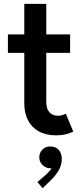

<svg xmlns="http://www.w3.org/2000/svg" viewBox="-20 -702 427 1007"><path d="M107.4 -159.2V-424.8H21.5V-521.5H107.4V-681.6H222.7V-521.5H347.7V-424.8H222.7V-167Q222.7 -131.3 239.5 -113Q256.3 -94.7 284.2 -94.7Q303.7 -94.7 325.2 -105.5L364.3 -11.7Q325.2 7.8 274.4 7.8Q220.7 7.8 183.1 -13.2Q145.5 -34.2 126.5 -72Q107.4 -109.9 107.4 -159.2ZM176.3 252.9 219.2 215.8Q241.2 195.8 250.5 180.2Q248.5 180.7 243.7 180.7Q230 180.7 216.6 173.3Q203.1 166 194.6 152.8Q186 139.6 186 123Q186.5 97.7 203.4 81.5Q220.2 65.4 243.7 66.4Q270 65.4 286.9 83Q303.7 100.6 304.2 131.8Q303.7 165.5 286.6 193.4Q269.5 221.2 248.5 241.2L203.6 285.2Z"/></svg>

Font: Reddit Sans Fudge SemiBold
Style: Regular
Weight: 600
Designer: Stephen Hutchings
Foundry: Reddit
Version: Version 1.011